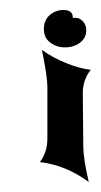

<svg xmlns="http://www.w3.org/2000/svg" viewBox="-20 -365 202 385"><path d="M75 -87V-191Q75 -212 64 -265Q86 -249 114 -238Q138 -228 162 -225Q146 -205 146 -178L147 -74Q147 -46 158 0Q112 -34 60 -40Q75 -60 75 -87ZM126 -329V-330Q126 -345 107 -345Q92 -345 80 -335Q68 -325 68 -306Q68 -289 81 -279.5Q94 -270 110 -270Q128 -270 140.5 -279.5Q153 -289 153 -304Q153 -316 145 -323.5Q137 -331 126 -329Z"/></svg>

Font: RIT Indira
Style: Bold
Weight: 700
Designer: Sudheer S
Version: 0.9